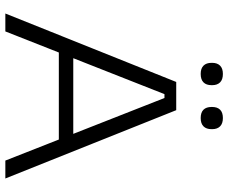

<svg xmlns="http://www.w3.org/2000/svg" viewBox="-88 -766 854 718"><g transform="rotate(90 339.0 -407.0)"><path d="M30.5 0 286.5 -639H392L647.5 0H580.5L346.5 -595H332L97.5 0ZM160.5 -200V-254H517V-200ZM256.5 -730.5Q236 -730.5 225.5 -741Q215 -751.5 215 -771V-773.5Q215 -792.5 225.5 -803Q236 -813.5 256.5 -813.5Q277.5 -813.5 288 -803Q298.5 -792.5 298.5 -773.5V-771Q298.5 -751.5 288 -741Q277.5 -730.5 256.5 -730.5ZM421.5 -730.5Q400.5 -730.5 390.2 -741Q380 -751.5 380 -771V-773.5Q380 -792.5 390.2 -803Q400.5 -813.5 421.5 -813.5Q442 -813.5 452.5 -803Q463 -792.5 463 -773.5V-771Q463 -751.5 452.5 -741Q442 -730.5 421.5 -730.5Z"/></g></svg>

Font: Anek Gujarati SemiExpanded Light
Style: Regular
Weight: 300
Width: 6
Designer: Mrunmayee Ghaisas (Gujarati), Yesha Goshar (Latin)
Foundry: Ek Type
Version: Version 1.003